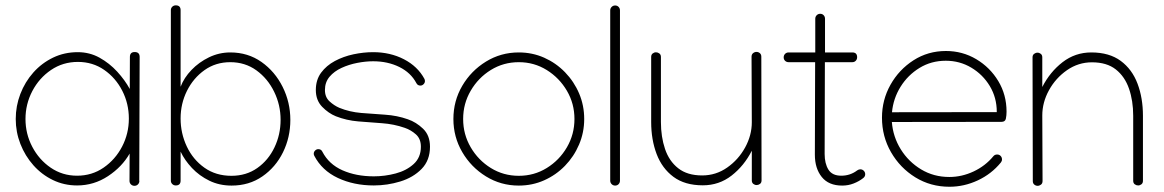

<svg xmlns="http://www.w3.org/2000/svg" viewBox="-20 -691 4371 721"><path d="M485.8 -495.6Q504.4 -495.6 504.4 -477.1L502.9 -11.7H503.4Q503.4 -3.9 498 1.5Q492.7 6.8 484.9 6.8Q477.1 6.8 471.7 1.5Q466.3 -3.9 466.3 -11.7V-12.2L466.8 -114.3Q438.5 -64.5 385.5 -29.5Q332.5 5.4 269.5 5.4Q220.7 5.4 178.7 -14.9Q136.7 -35.2 105.5 -70.3Q74.2 -105.5 56.6 -150.4Q39.1 -195.3 39.1 -244.1Q39.1 -293 56.4 -338.1Q73.7 -383.3 105.2 -418.7Q136.7 -454.1 179.2 -474.6Q221.7 -495.1 272 -495.1Q316.4 -495.1 353.8 -474.4Q391.1 -453.6 420.2 -421.9Q449.2 -390.1 467.3 -356.9L467.8 -477.1Q467.8 -495.6 485.8 -495.6ZM463.9 -245.6Q463.9 -301.8 439.2 -350.1Q414.6 -398.4 371.3 -428.5Q328.1 -458.5 272.5 -458.5Q216.3 -458.5 171.6 -428.2Q127 -397.9 101.3 -348.9Q75.7 -299.8 75.7 -244.1Q75.7 -188.5 101.1 -139.9Q126.5 -91.3 170.4 -61.3Q214.4 -31.2 269.5 -31.2Q325.2 -31.2 369.1 -61.5Q413.1 -91.8 438.5 -140.6Q463.9 -189.5 463.9 -245.6Z M844.7 -494.1Q911.1 -494.1 961.9 -458.3Q1012.7 -422.4 1041.5 -364.5Q1070.3 -306.6 1070.3 -240.7Q1070.3 -175.3 1042.7 -119.1Q1015.1 -63 965.3 -28.6Q915.5 5.9 849.6 5.9Q803.7 5.9 766.1 -12.5Q728.5 -30.8 700.9 -60.1Q673.3 -89.4 658.2 -121.6V-12.7Q658.2 5.4 640.1 5.4Q632.3 5.4 627 0.2Q621.6 -4.9 621.6 -12.7V-652.8Q621.6 -660.6 627 -665.8Q632.3 -670.9 640.1 -670.9Q658.2 -670.9 658.2 -652.8V-365.2Q670.9 -398.9 699 -428.2Q727.1 -457.5 764.9 -475.8Q802.7 -494.1 844.7 -494.1ZM1033.7 -241.2Q1033.7 -296.9 1009.5 -346.4Q985.4 -396 942.9 -426.8Q900.4 -457.5 844.7 -457.5Q790 -457.5 748 -427.7Q706.1 -397.9 682.1 -349.9Q658.2 -301.8 658.2 -246.1Q658.2 -190.4 681.4 -141.1Q704.6 -91.8 747.6 -61.3Q790.5 -30.8 849.1 -30.8Q904.8 -30.8 946.3 -60.1Q987.8 -89.4 1010.7 -137.5Q1033.7 -185.5 1033.7 -241.2Z M1381.3 -495.1Q1445.3 -495.1 1496.8 -468.5Q1548.3 -441.9 1573.7 -395Q1575.7 -391.1 1575.7 -386.7Q1575.7 -379.9 1570.6 -374.8Q1565.4 -369.6 1558.6 -369.6Q1548.3 -369.6 1543.5 -378.9Q1522.9 -418 1479.5 -439.5Q1436 -460.9 1381.3 -460.9Q1353 -460.9 1321.5 -454.8Q1290 -448.7 1262.5 -436Q1234.9 -423.3 1217.5 -402.8Q1200.2 -382.3 1200.2 -353Q1200.2 -326.2 1217.5 -310.3Q1234.9 -294.4 1254.4 -286.1Q1292.5 -270.5 1336.7 -266.8Q1380.9 -263.2 1426 -260.3Q1471.2 -257.3 1511.2 -243.2Q1543 -232.4 1568.8 -207.5Q1594.7 -182.6 1594.7 -140.1Q1594.7 -88.9 1563.2 -56.6Q1531.7 -24.4 1483.2 -9.5Q1434.6 5.4 1383.8 5.4Q1308.6 5.4 1248.8 -22.7Q1189 -50.8 1160.2 -106Q1158.2 -109.9 1158.2 -113.8Q1158.2 -120.6 1163.3 -125.7Q1168.5 -130.9 1175.3 -130.9Q1186 -130.9 1190.4 -121.6Q1214.8 -74.2 1266.1 -51.5Q1317.4 -28.8 1383.8 -28.8Q1425.3 -28.8 1465.8 -39.6Q1506.3 -50.3 1533.4 -75Q1560.5 -99.6 1560.5 -140.1Q1560.5 -169.9 1541.7 -186.5Q1522.9 -203.1 1500 -210.9Q1459.5 -225.1 1414.6 -228.3Q1369.6 -231.4 1325.2 -235.1Q1280.8 -238.8 1241.2 -254.4Q1213.4 -265.6 1189.7 -290Q1166 -314.5 1166 -353Q1166 -391.1 1185.8 -418Q1205.6 -444.8 1237.5 -461.9Q1269.5 -479 1307.4 -487.1Q1345.2 -495.1 1381.3 -495.1Z M1928.2 -494.1Q1979 -494.1 2023.4 -474.4Q2067.9 -454.6 2101.8 -419.7Q2135.7 -384.8 2154.8 -339.8Q2173.8 -294.9 2173.8 -244.1Q2173.8 -193.4 2154.5 -148.2Q2135.3 -103 2101.6 -68.4Q2067.9 -33.7 2023.4 -13.9Q1979 5.9 1928.2 5.9Q1860.8 5.9 1804.9 -28.6Q1749 -63 1715.8 -119.9Q1682.6 -176.8 1682.6 -244.1Q1682.6 -312 1715.8 -368.7Q1749 -425.3 1804.9 -459.7Q1860.8 -494.1 1928.2 -494.1ZM1928.2 -457.5Q1870.6 -457.5 1823.2 -428.2Q1775.9 -398.9 1747.6 -350.3Q1719.2 -301.8 1719.2 -244.1Q1719.2 -186.5 1747.6 -137.9Q1775.9 -89.4 1823.2 -60.1Q1870.6 -30.8 1928.2 -30.8Q1985.8 -30.8 2033.2 -60.1Q2080.6 -89.4 2108.9 -137.9Q2137.2 -186.5 2137.2 -244.1Q2137.2 -301.8 2108.9 -350.1Q2080.6 -398.4 2033.2 -428Q1985.8 -457.5 1928.2 -457.5Z M2290 -670.4Q2297.9 -670.4 2303 -665Q2308.1 -659.7 2308.1 -651.9V-12.7Q2308.1 -4.9 2303 0.5Q2297.9 5.9 2290 5.9Q2282.2 5.9 2276.9 0.5Q2271.5 -4.9 2271.5 -12.7V-651.9Q2271.5 -659.7 2276.9 -665Q2282.2 -670.4 2290 -670.4Z M2839.8 -14.2V-13.7Q2839.8 -4.9 2834 -0.5Q2828.1 3.9 2821.3 3.9Q2814.5 3.9 2808.8 -0.5Q2803.2 -4.9 2803.2 -13.7V-125Q2774.4 -68.4 2727.3 -31.7Q2680.2 4.9 2619.1 4.9Q2551.8 4.9 2509 -26.9Q2466.3 -58.6 2445.8 -112.5Q2425.3 -166.5 2425.3 -232.9V-477.1Q2425.3 -485.8 2430.9 -490.2Q2436.5 -494.6 2443.4 -494.6Q2450.2 -494.6 2456.1 -490.2Q2461.9 -485.8 2461.9 -477.1V-232.9Q2461.9 -177.2 2477.3 -131.6Q2492.7 -85.9 2526.9 -59.1Q2561 -32.2 2616.7 -32.2Q2668.5 -32.2 2710.7 -61.8Q2752.9 -91.3 2778.1 -137.2Q2803.2 -183.1 2803.2 -231.9L2802.2 -478Q2802.2 -486.8 2808.1 -491.5Q2814 -496.1 2820.8 -496.1Q2827.6 -496.1 2833.3 -491.5Q2838.9 -486.8 2838.9 -478Z M3142.6 5.9Q3091.8 5.9 3065.9 -26.4Q3040 -58.6 3040 -109.9V-113.3L3041 -457.5H2941.4Q2933.6 -457.5 2928.2 -462.6Q2922.9 -467.8 2922.9 -475.6Q2922.9 -483.4 2928.2 -488.8Q2933.6 -494.1 2941.4 -494.1H3041.5V-620.6Q3041.5 -628.4 3046.9 -633.8Q3052.2 -639.2 3060.1 -639.2Q3067.9 -639.2 3073 -633.8Q3078.1 -628.4 3078.1 -620.6V-494.1H3180.7Q3198.7 -494.1 3198.7 -476.1Q3198.7 -468.3 3193.6 -462.9Q3188.5 -457.5 3180.7 -457.5H3077.6L3076.7 -113.3V-112.8Q3076.7 -77.1 3090.8 -54.2Q3105 -31.2 3139.2 -31.2Q3172.9 -31.2 3199.2 -51.3Q3205.1 -55.2 3210.4 -55.2Q3218.3 -55.2 3223.6 -49.8Q3229 -44.4 3229 -36.6Q3229 -27.8 3221.2 -22Q3205.6 -9.8 3185.5 -2Q3165.5 5.9 3142.6 5.9Z M3545.4 10.3Q3474.6 10.3 3417.2 -25.1Q3359.9 -60.5 3325.9 -119.6Q3292 -178.7 3292 -249Q3292 -315.9 3324 -372.8Q3356 -429.7 3410.4 -464.6Q3464.8 -499.5 3532.2 -499.5Q3594.2 -499.5 3646 -468.8Q3697.8 -438 3728.8 -386.5Q3759.8 -335 3759.8 -271.5Q3759.8 -257.8 3757.3 -245.6Q3754.9 -233.4 3740.7 -233.4L3329.1 -232.9Q3333.5 -177.2 3362.5 -130.4Q3391.6 -83.5 3439 -54.9Q3486.3 -26.4 3544.9 -26.4Q3591.8 -26.4 3636 -47.1Q3680.2 -67.9 3710 -104Q3715.3 -110.8 3724.6 -110.8Q3732.4 -110.8 3737.5 -105.5Q3742.7 -100.1 3742.7 -92.3Q3742.7 -85.9 3738.3 -80.6Q3703.1 -37.6 3651.9 -13.7Q3600.6 10.3 3545.4 10.3ZM3723.1 -271Q3723.1 -324.2 3697 -367.7Q3670.9 -411.1 3627.4 -437Q3584 -462.9 3531.7 -462.9Q3477.1 -462.9 3433.1 -436Q3389.2 -409.2 3361.8 -365.2Q3334.5 -321.3 3329.6 -269.5L3723.1 -270Z M3857.4 -475.1V-475.6Q3857.4 -484.4 3863.3 -488.8Q3869.1 -493.2 3876 -493.2Q3882.8 -493.2 3888.4 -488.8Q3894 -484.4 3894 -475.6V-364.3Q3922.9 -420.9 3970.2 -457.5Q4017.6 -494.1 4078.1 -494.1Q4145.5 -494.1 4188.5 -462.4Q4231.4 -430.7 4251.7 -376.7Q4272 -322.8 4272 -256.3V-12.2Q4272 -3.4 4266.4 1Q4260.7 5.4 4253.9 5.4Q4247.1 5.4 4241.2 1Q4235.4 -3.4 4235.4 -12.2V-256.3Q4235.4 -312.5 4219.7 -357.9Q4204.1 -403.3 4170.2 -430.2Q4136.2 -457 4080.6 -457Q4029.3 -457 3986.8 -427.5Q3944.3 -397.9 3919.2 -352.3Q3894 -306.6 3894 -257.3L3895 -11.2Q3895 -2.4 3889.2 2.2Q3883.3 6.8 3876.5 6.8Q3869.6 6.8 3864 2.2Q3858.4 -2.4 3858.4 -11.2Z"/></svg>

Font: Manjari Thin
Style: Regular
Weight: 100
Designer: Santhosh Thottingal <santhosh.thottingal@gmail.com>
Version: Version 2.000